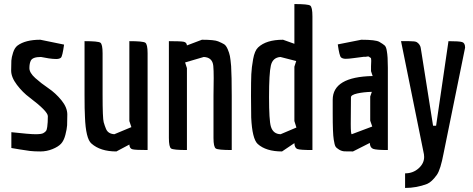

<svg xmlns="http://www.w3.org/2000/svg" viewBox="-20 -740 2334 947"><path d="M36 -88Q126 -78 155 -78Q184 -78 193 -83Q202 -88 206.5 -93.5Q211 -99 213 -114Q216 -135 216 -167Q216 -191 126 -259Q92 -284 63.5 -321.5Q35 -359 35 -392Q35 -425 36 -441Q37 -457 44.5 -480.5Q52 -504 66 -515Q105 -544 179 -544L296 -520Q288 -462 280.5 -455.5Q273 -449 257.5 -449Q242 -449 221 -452L182 -459Q141 -459 132 -441Q125 -427 125 -404Q125 -381 154 -355Q183 -329 218.5 -305Q254 -281 283 -245.5Q312 -210 312 -175Q312 -140 311 -122Q310 -104 302.5 -75Q295 -46 281 -31Q267 -16 238.5 -4.5Q210 7 179.5 7Q149 7 127.5 4.5Q106 2 77.5 -3Q49 -8 36 -10Z M628 -113 618 -143V-537Q685 -537 696.5 -529.5Q708 -522 708 -477V0Q649 0 634 -3.5Q619 -7 618 -27L554 7Q475 7 431 -32Q403 -56 399 -164Q397 -197 397 -271V-537Q464 -537 475 -529.5Q486 -522 486 -477V-273Q486 -156 491.5 -137Q497 -118 503 -104Q513 -80 544 -78Z M1033 -267 1034 -355Q1034 -395 1032 -415Q1028 -457 985 -459L893 -432L902 -404V0Q835 0 824 -7.5Q813 -15 813 -60V-537Q871 -537 886 -534Q901 -531 902 -516L976 -544Q1037 -544 1056 -536Q1075 -528 1085 -522Q1095 -516 1103 -497.5Q1111 -479 1114 -463.5Q1117 -448 1120 -414Q1123 -365 1123 -266V0Q1056 0 1044.5 -7.5Q1033 -15 1033 -60Z M1253 -506Q1293 -544 1376 -544L1432 -524V-720Q1499 -720 1510 -712.5Q1521 -705 1521 -659V0Q1461 0 1447 -5Q1433 -10 1432 -34L1371 7Q1292 7 1251 -30Q1224 -55 1219 -160Q1218 -193 1218 -267Q1218 -341 1219.5 -374Q1221 -407 1228.5 -448.5Q1236 -490 1253 -506ZM1442 -111 1432 -143V-411L1441 -439L1363 -459Q1325 -456 1316 -417Q1307 -378 1307 -262Q1307 -146 1316 -116Q1327 -79 1364 -78Z M1810 -413 1811 -440Q1811 -454 1808 -455Q1805 -456 1801 -459.5Q1797 -463 1790.5 -461Q1784 -459 1775 -460L1721 -453Q1700 -450 1685 -450Q1670 -450 1662 -457Q1654 -464 1646 -521L1762 -544Q1833 -544 1851 -533.5Q1869 -523 1877 -516Q1885 -509 1888 -488Q1893 -462 1893 -406V0Q1835 0 1820 -6Q1805 -12 1804 -35L1721 7Q1693 7 1679.5 6.5Q1666 6 1652.5 -2Q1639 -10 1634.5 -18Q1630 -26 1626 -52Q1621 -83 1621 -179V-248Q1621 -361 1818 -365L1810 -389ZM1715 -78Q1716 -78 1816 -116L1806 -145V-264L1814 -287Q1773 -286 1742 -279Q1711 -272 1711 -260L1710 -128Q1710 -78 1715 -78Z M1978 187V115Q2017 115 2044.5 90.5Q2072 66 2072 34Q2072 26 2071 21L1958 -537H1997Q2027 -537 2035 -532.5Q2043 -528 2048.5 -520Q2054 -512 2055 -504.5Q2056 -497 2059 -480L2116 -120H2131L2192 -537Q2245 -537 2259.5 -532.5Q2274 -528 2274 -505L2168 16Q2153 96 2135 122Q2110 157 2087 167Q2035 187 1978 187Z"/></svg>

Font: Economica
Style: Bold
Weight: 700
Designer: Vicente Lamonaca
Foundry: Vicente Lamonaca
Version: Version 1.100